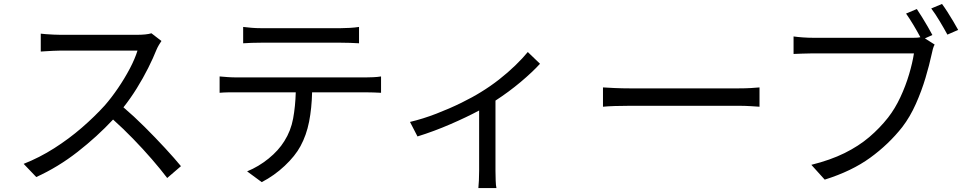

<svg xmlns="http://www.w3.org/2000/svg" viewBox="-20 -877 4920 975"><path d="M799.8 -668.9Q795.4 -663.1 787.4 -649.4Q779.3 -635.7 774.9 -625Q757.8 -582 732.2 -531Q706.5 -480 674.6 -428.5Q642.6 -377 606.9 -332Q659.7 -287.1 714.6 -232.4Q769.5 -177.7 818.1 -125Q866.7 -72.3 898.9 -33.2L829.1 26.9Q795.4 -17.6 750.7 -69.1Q706.1 -120.6 655.5 -172.6Q605 -224.6 554.2 -270Q473.6 -183.6 374.3 -106Q274.9 -28.3 164.1 22L100.1 -44.9Q180.7 -76.7 255.4 -124.3Q330.1 -171.9 395.3 -228.3Q460.4 -284.7 512.2 -341.8Q545.9 -380.4 579.3 -429.4Q612.8 -478.5 639.2 -528.6Q665.5 -578.6 678.2 -620.1Q668.9 -620.1 639.6 -620.1Q610.4 -620.1 569.1 -620.1Q527.8 -620.1 482.7 -620.1Q437.5 -620.1 396.5 -620.1Q355.5 -620.1 326.2 -620.1Q296.9 -620.1 288.1 -620.1Q270.5 -620.1 249 -618.9Q227.5 -617.7 210 -616.7Q192.4 -615.7 187 -615.2V-706.1Q193.8 -705.1 212.4 -703.6Q231 -702.1 252 -701.2Q272.9 -700.2 288.1 -700.2Q297.9 -700.2 327.4 -700.2Q356.9 -700.2 397.5 -700.2Q438 -700.2 482.2 -700.2Q526.4 -700.2 566.7 -700.2Q606.9 -700.2 635.7 -700.2Q664.6 -700.2 673.8 -700.2Q723.6 -700.2 749 -708Z M1214.8 -740.2Q1235.8 -737.8 1258.3 -735.8Q1280.8 -733.9 1305.2 -733.9Q1322.3 -733.9 1363.3 -733.9Q1404.3 -733.9 1456.5 -733.9Q1508.8 -733.9 1560.8 -733.9Q1612.8 -733.9 1653.1 -733.9Q1693.4 -733.9 1710 -733.9Q1731 -733.9 1756.1 -735.4Q1781.2 -736.8 1803.2 -740.2V-657.2Q1781.2 -658.7 1756.6 -659.4Q1731.9 -660.2 1710 -660.2Q1693.4 -660.2 1653.1 -660.2Q1612.8 -660.2 1560.8 -660.2Q1508.8 -660.2 1456.8 -660.2Q1404.8 -660.2 1364 -660.2Q1323.2 -660.2 1306.2 -660.2Q1281.2 -660.2 1257.6 -659.4Q1233.9 -658.7 1214.8 -657.2ZM1095.2 -488.8Q1116.2 -486.8 1137.5 -485.4Q1158.7 -483.9 1182.1 -483.9Q1194.3 -483.9 1233.2 -483.9Q1272 -483.9 1327.6 -483.9Q1383.3 -483.9 1447.3 -483.9Q1511.2 -483.9 1575.2 -483.9Q1639.2 -483.9 1694.3 -483.9Q1749.5 -483.9 1787.6 -483.9Q1825.7 -483.9 1836.9 -483.9Q1852.5 -483.9 1874.8 -484.9Q1897 -485.8 1915 -488.8V-405.8Q1898.4 -406.7 1876.7 -407.5Q1855 -408.2 1836.9 -408.2H1564.9Q1563 -327.1 1549.6 -258.8Q1536.1 -190.4 1505.9 -134.8Q1479 -85 1425.8 -34.9Q1372.6 15.1 1309.1 47.9L1234.9 -6.8Q1293.5 -30.8 1344 -71.8Q1394.5 -112.8 1423.8 -160.2Q1457 -212.4 1468.5 -274.9Q1480 -337.4 1481.9 -408.2H1182.1Q1159.7 -408.2 1137.9 -408Q1116.2 -407.7 1095.2 -405.8Z M2062 -257.8Q2127.9 -273.4 2195.6 -299.6Q2263.2 -325.7 2322.3 -354.7Q2381.3 -383.8 2421.9 -409.2Q2469.2 -438 2514.2 -473.1Q2559.1 -508.3 2596.7 -544.7Q2634.3 -581.1 2660.2 -612.8L2722.2 -553.2Q2684.6 -511.7 2624.3 -460.9Q2564 -410.2 2496.1 -366.2V-9.8Q2496.1 13.2 2497.1 39.6Q2498 65.9 2501 78.1H2409.2Q2410.6 65.9 2411.9 39.6Q2413.1 13.2 2413.1 -9.8V-315.9Q2350.1 -282.2 2267.3 -246.3Q2184.6 -210.4 2100.1 -184.1Z M3042 -433.1Q3064.5 -431.6 3101.8 -429.9Q3139.2 -428.2 3181.2 -428.2Q3199.2 -428.2 3241.5 -428.2Q3283.7 -428.2 3339.4 -428.2Q3395 -428.2 3455.1 -428.2Q3515.1 -428.2 3570.8 -428.2Q3626.5 -428.2 3668.5 -428.2Q3710.4 -428.2 3729 -428.2Q3766.6 -428.2 3793.5 -429.9Q3820.3 -431.6 3836.9 -433.1V-335Q3821.8 -335.9 3792.7 -337.9Q3763.7 -339.8 3730 -339.8Q3711.4 -339.8 3669.2 -339.8Q3627 -339.8 3571.3 -339.8Q3515.6 -339.8 3455.6 -339.8Q3395.5 -339.8 3339.8 -339.8Q3284.2 -339.8 3241.9 -339.8Q3199.7 -339.8 3181.2 -339.8Q3139.6 -339.8 3102.5 -338.6Q3065.4 -337.4 3042 -335Z M4763.7 -856.9Q4776.4 -839.8 4791.5 -816.2Q4806.6 -792.5 4821 -768.3Q4835.4 -744.1 4845.7 -725.1L4791 -701.2Q4774.4 -731.9 4751.7 -769.8Q4729 -807.6 4709 -834ZM4726.1 -650.9Q4720.7 -640.6 4717.3 -628.4Q4713.9 -616.2 4710.9 -601.1Q4699.7 -548.3 4679.9 -481.9Q4660.2 -415.5 4630.9 -349.6Q4601.6 -283.7 4562 -231.9Q4492.7 -144 4398.9 -75.9Q4305.2 -7.8 4168 35.2L4100.1 -40Q4196.8 -64 4268.8 -99.6Q4340.8 -135.3 4394.3 -180.9Q4447.8 -226.6 4489.7 -279.8Q4525.4 -325.7 4552.2 -383.3Q4579.1 -440.9 4596.4 -499.5Q4613.8 -558.1 4621.1 -606Q4606.4 -606 4567.4 -606Q4528.3 -606 4475.3 -606Q4422.4 -606 4364.7 -606Q4307.1 -606 4254.2 -606Q4201.2 -606 4162.4 -606Q4123.5 -606 4108.9 -606Q4079.6 -606 4054.2 -604.7Q4028.8 -603.5 4009.8 -603V-691.9Q4030.3 -689 4057.6 -687Q4085 -685.1 4109.9 -685.1Q4124 -685.1 4162.8 -685.1Q4201.7 -685.1 4254.6 -685.1Q4307.6 -685.1 4364.7 -685.1Q4421.9 -685.1 4473.9 -685.1Q4525.9 -685.1 4562.7 -685.1Q4599.6 -685.1 4610.8 -685.1Q4620.6 -685.1 4631.3 -685.3Q4642.1 -685.5 4653.8 -688Q4638.2 -717.3 4618.2 -750.7Q4598.1 -784.2 4581.1 -808.1L4635.7 -831.1Q4647.5 -814 4662.1 -790.3Q4676.8 -766.6 4690.9 -742.2Q4705.1 -717.8 4714.8 -699.2L4676.8 -682.1Z"/></svg>

Font: Source Han Sans CN
Style: Regular
Weight: 400
Designer: Ryoko NISHIZUKA  (kana, bopomofo & ideographs); Paul D. Hunt (Latin, Greek & Cyrillic); Sandoll Communications , Soo-you
Foundry: Adobe
Version: Version 2.004;hotconv 1.0.118;makeotfexe 2.5.65603